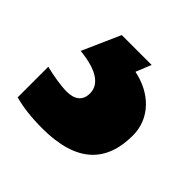

<svg xmlns="http://www.w3.org/2000/svg" viewBox="-114 -119 377 377"><g transform="rotate(45 74.5 69.0)"><path d="M181 73C181 26 146 -9 96 -19L109 -51H26L-9 28C41 33 63 50 63 74C63 95 49 104 28 104C12 104 -12 100 -32 95V180C-10 186 15 189 45 189C141 189 181 146 181 73Z"/></g></svg>

Font: Noto Sans Tamil UI Condensed ExtraBold
Style: Regular
Weight: 800
Width: 3
Designer: Jelle Bosma - Monotype Design Team
Foundry: Monotype Imaging Inc.
Version: Version 2.004